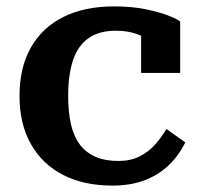

<svg xmlns="http://www.w3.org/2000/svg" viewBox="-20 -569 630 600"><path d="M350 -66Q388 -66 416 -80Q444 -94 464.5 -117Q485 -140 500 -166L559 -124Q539 -83 507 -52.5Q475 -22 431.5 -5.5Q388 11 331 11Q243 11 178 -22Q113 -55 77 -118Q41 -181 41 -269Q41 -358 76.5 -420.5Q112 -483 178 -516Q244 -549 336 -549Q391 -549 433 -540.5Q475 -532 503 -521.5Q531 -511 543 -502V-341H421V-482Q434 -482 442 -476Q450 -470 454.5 -462Q459 -454 460 -445.5Q461 -437 459 -431Q441 -450 411 -461.5Q381 -473 342 -473Q290 -473 257 -450Q224 -427 208.5 -381.5Q193 -336 193 -269Q193 -218 202 -179.5Q211 -141 230.5 -116Q250 -91 279.5 -78.5Q309 -66 350 -66Z"/></svg>

Font: Roboto Serif 20pt SemiBold
Style: Regular
Weight: 600
Version: Version 1.008